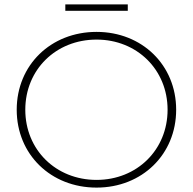

<svg xmlns="http://www.w3.org/2000/svg" viewBox="-20 -849 877 873"><path d="M419 4C626 4 781 -147 781 -350C781 -553 626 -704 419 -704C211 -704 56 -553 56 -350C56 -147 211 4 419 4ZM419 -31C234 -31 95 -168 95 -350C95 -532 234 -669 419 -669C603 -669 742 -532 742 -350C742 -168 603 -31 419 -31ZM561 -800V-829H277V-800Z"/></svg>

Font: Montserrat-Alt1 ExtLt
Style: Regular
Weight: 200
Designer: Differentunic
Foundry: Differentunic
Version: Version 7.222